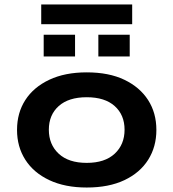

<svg xmlns="http://www.w3.org/2000/svg" viewBox="-20 -827 774 857"><path d="M367 10Q270 10 200 -23Q130 -56 93 -114Q56 -172 56 -247Q56 -323 93 -380.5Q130 -438 200 -471Q270 -504 367 -504Q466 -504 535 -471Q604 -438 641 -380.5Q678 -323 678 -247Q678 -172 641.5 -114Q605 -56 535.5 -23Q466 10 367 10ZM367 -100Q448 -100 492 -141Q536 -182 536 -248Q536 -314 492 -353.5Q448 -393 367 -393Q286 -393 242 -353.5Q198 -314 198 -248Q198 -182 242 -141Q286 -100 367 -100ZM164 -719V-807H570V-719ZM175 -575V-672H315V-575ZM419 -575V-672H559V-575Z"/></svg>

Font: Nunito Sans 10pt Expanded
Style: Bold
Weight: 700
Width: 7
Designer: Vernon Adams
Foundry: Vernon Adams
Version: Version 3.101;gftools[0.9.27]